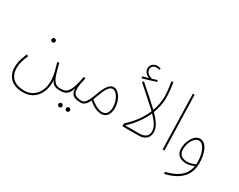

<svg xmlns="http://www.w3.org/2000/svg" viewBox="-117 -1360 2691 2164"><g transform="rotate(30 1228.5 -278.5)"><path d="M273 -424C287 -424 299 -436 299 -450C299 -465 287 -477 273 -477C258 -477 246 -465 246 -450C246 -436 258 -424 273 -424ZM43 23C43 156 124 230 266 230C423 230 510 98 498 -62C524 -5 570 5 611 5C623 5 630 1 630 -7C630 -15 624 -18 615 -18C567 -18 523 -24 488 -141C469 -208 458 -251 454 -265L431 -258C452 -186 476 -111 476 -32C476 76 417 206 267 206C140 206 68 143 68 22C68 -30 85 -88 114 -152L92 -163C52 -73 43 -19 43 23Z M611 5C681 5 725 -8 755 -106C754 -31 787 5 883 5C896 5 901 0 901 -7C901 -12 899 -18 887 -18C792 -18 775 -56 775 -116C775 -160 783 -187 798 -259L774 -264C735 -40 686 -18 615 -18ZM803 170C817 170 829 158 829 144C829 129 817 117 803 117C788 117 776 129 776 144C776 158 788 170 803 170ZM705 170C719 170 731 158 731 144C731 129 719 117 705 117C690 117 678 129 678 144C678 158 690 170 705 170Z M883 5C925 5 952 -12 983 -78C1047 -21 1106 0 1151 0C1216 0 1254 -53 1254 -134C1254 -243 1188 -333 1128 -333C1085 -333 1047 -302 1006 -196C972 -110 945 -18 887 -18ZM1025 -182C1061 -283 1095 -310 1126 -310C1176 -310 1230 -222 1230 -131C1230 -77 1210 -23 1150 -23C1107 -23 1053 -47 993 -99C1003 -122 1013 -149 1025 -182Z M1345 -576C1400 -590 1470 -612 1519 -630L1512 -650C1492 -643 1471 -636 1448 -629C1406 -641 1369 -668 1369 -707C1369 -738 1389 -765 1430 -765C1445 -765 1459 -763 1472 -759L1477 -779C1464 -784 1447 -787 1430 -787C1390 -787 1347 -759 1347 -707C1347 -670 1375 -635 1416 -620C1397 -614 1372 -606 1340 -598ZM1674 -527C1674 -464 1662 -398 1638 -334C1577 -393 1494 -466 1385 -560L1373 -540C1478 -444 1565 -372 1629 -310C1588 -212 1521 -117 1428 -37V0H1632C1747 0 1770 -69 1770 -117C1770 -177 1735 -235 1656 -316C1681 -381 1697 -452 1697 -525C1697 -592 1685 -681 1677 -719L1654 -714C1661 -674 1674 -593 1674 -527ZM1451 -24C1532 -99 1602 -190 1646 -292C1711 -227 1747 -173 1747 -116C1747 -72 1726 -24 1632 -24Z M1952 0H1976L1956 -714H1933Z M2106 230C2290 186 2389 91 2389 -72C2389 -202 2341 -317 2260 -317C2178 -317 2126 -204 2126 -116C2126 -17 2205 5 2257 5C2299 5 2334 -7 2361 -21C2337 130 2208 179 2099 206ZM2150 -119C2150 -203 2200 -292 2256 -292C2327 -292 2365 -176 2365 -75C2365 -65 2365 -55 2364 -46C2339 -32 2302 -18 2262 -18C2202 -18 2150 -40 2150 -119Z"/></g></svg>

Font: Noto Sans Arabic UI Cn Th
Style: Regular
Weight: 100
Width: 3
Designer: Monotype Design Team, Nadine Chahine and Nizar Qandah
Foundry: Monotype Imaging Inc.
Version: Version 2.010